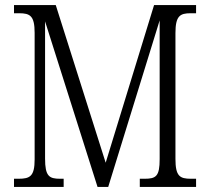

<svg xmlns="http://www.w3.org/2000/svg" viewBox="-20 -734 825 754"><path d="M35 0H230V-32H216C173 -32 157 -42 157 -111V-650L363 0H405L607 -654V-109C607 -42 593 -32 548 -32H529V0H750V-32H730C686 -32 669 -42 669 -110V-604C669 -672 687 -682 729 -682H750V-714H585L395 -95L199 -714H35V-682H55C98 -682 116 -672 116 -605V-108C116 -42 98 -32 53 -32H35Z"/></svg>

Font: Noto Serif Sinhala Condensed Light
Style: Regular
Weight: 300
Width: 3
Designer: Jelle Bosma - Monotype Design Team
Foundry: Monotype Imaging Inc.
Version: Version 2.007